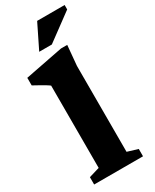

<svg xmlns="http://www.w3.org/2000/svg" viewBox="-235 -993 849 1053"><g transform="rotate(-30 189.0 -467.0)"><path d="M269.5 -66.5 335.5 -46.5V0H26V-46.5L93 -66.5V-587.5Q86.5 -593 72 -601.8Q57.5 -610.5 39 -621Q20.5 -631.5 1 -642V-690L241.5 -737H281L269.5 -610.5ZM129 -781 204 -933.5H378V-905.5L209 -781Z"/></g></svg>

Font: Newsreader 9pt
Style: Bold
Weight: 700
Designer: Hugues Gentile
Foundry: Production Type
Version: Version 1.003